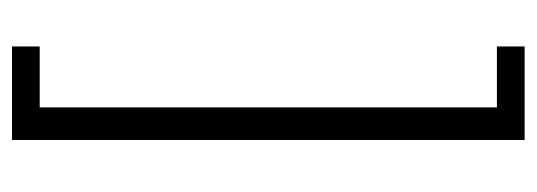

<svg xmlns="http://www.w3.org/2000/svg" viewBox="-300 -490 873 312"><g transform="rotate(-90 136.0 -333.5)"><path d="M65 -750H217V-705H118V38H217V83H65Z"/></g></svg>

Font: Pridi ExtraLight
Style: Regular
Weight: 275
Designer: Katatrad Team
Foundry: CadsonDemak
Version: Version 1.001